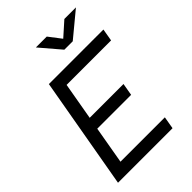

<svg xmlns="http://www.w3.org/2000/svg" viewBox="-257 -1010 1122 1122"><g transform="rotate(-45 304.5 -449.0)"><path d="M36.6 0H487.3L500.5 -76.7H133.8L174.3 -309.1H454.1L467.3 -385.3H188L228.5 -616.7H596.2L609.4 -693.4H158.7ZM364.7 -771.5H434.1L587.4 -898.4H491.7L405.3 -821.3L346.2 -898.4H256.3Z"/></g></svg>

Font: Cascadia Code PL SemiLight
Style: Italic
Weight: 350
Italic angle: -10°
Monospace: yes
Designer: Aaron Bell
Foundry: Saja Typeworks
Version: Version 2404.023